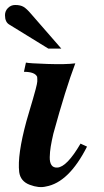

<svg xmlns="http://www.w3.org/2000/svg" viewBox="-34 -734 418 770"><path d="M315 -146Q242 -2 150 14Q122 21 85 7Q48 -7 43 -44Q35 -112 72 -248Q77 -265 85 -292.5Q93 -320 98 -336.5Q103 -353 109 -376Q115 -399 115.5 -407Q116 -415 115 -426Q106 -446 62 -446L70 -483Q82 -480 156 -477.5Q230 -475 268 -480Q229 -377 180 -198Q173 -168 169.5 -146.5Q166 -125 165.5 -104Q165 -83 172.5 -72Q180 -61 196 -62Q234 -64 289 -158ZM212 -539H160L4 -635Q-14 -645 -14 -673Q-14 -690 -2 -702Q10 -714 27 -714Q48 -714 60.5 -706.5Q73 -699 90 -679Z"/></svg>

Font: GFS Artemisia
Style: Bold Italic
Weight: 700
Italic angle: -12°
Designer: Designed by Takis Katsoulidis and George D. Matthiopoulos.
Foundry: Designed by Takis Katsoulidis and George D. Matthiopoulos.
Version: Version 1.0